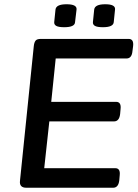

<svg xmlns="http://www.w3.org/2000/svg" viewBox="-20 -883 647 903"><path d="M104 0Q70 0 74 -33L139 -667Q141 -684 147.5 -692Q154 -700 172 -700H585Q610 -700 606 -666L603 -643Q600 -608 575 -608H242L221 -404H526Q551 -404 547 -370L545 -347Q541 -312 516 -312H212L188 -92H522Q547 -92 543 -58L541 -35Q537 0 512 0ZM464 -755Q438 -755 427 -761Q416 -767 417 -779L423 -838Q426 -863 475 -863Q524 -863 521 -838L515 -779Q513 -755 464 -755ZM282 -755Q256 -755 245 -761Q234 -767 235 -779L241 -838Q244 -863 293 -863Q343 -863 340 -838L333 -779Q332 -755 282 -755Z"/></svg>

Font: Asap Semi Expanded Semi Expanded Medium
Style: Italic
Weight: 500
Width: 6
Italic angle: -6°
Designer: Pablo Cosgaya
Foundry: Omnibus-Type
Version: Version 3.001; ttfautohint (v1.8.4.7-5d5b)